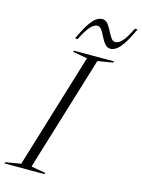

<svg xmlns="http://www.w3.org/2000/svg" viewBox="-178 -1005 800 1082"><g transform="rotate(15 222.5 -464.0)"><path d="M254 -692.5 170 -707.5 172.5 -715H406L403.5 -707.5L314.5 -692.5L110 -22.5L194 -7.5L191.5 0H-41.5L-39.5 -7.5L50 -22.5ZM487.5 -923.5Q459 -861.5 437.2 -830.2Q415.5 -799 398.5 -788.8Q381.5 -778.5 367.5 -778.5Q347.5 -778.5 334.2 -794.5Q321 -810.5 310.8 -831.8Q300.5 -853 289.8 -869Q279 -885 263.5 -885Q246 -885 225.5 -863.8Q205 -842.5 175 -783.5H160Q188.5 -845.5 210.2 -876.8Q232 -908 249 -918.2Q266 -928.5 280.5 -928.5Q300.5 -928.5 313.5 -912.5Q326.5 -896.5 336.8 -875.2Q347 -854 358 -838Q369 -822 385 -822Q402 -822 422.8 -843.2Q443.5 -864.5 472 -923.5Z"/></g></svg>

Font: Newsreader 72pt Light
Style: Italic
Weight: 300
Italic angle: -17°
Designer: Hugues Gentile
Foundry: Production Type
Version: Version 1.003; ttfautohint (v1.8.3)